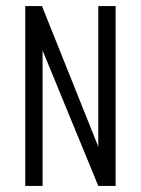

<svg xmlns="http://www.w3.org/2000/svg" viewBox="-20 -611 462 631"><path d="M63 0V-591H118L303 -129V-591H360V0H303L120 -445V0Z"/></svg>

Font: Alumni Sans
Style: Regular
Weight: 400
Designer: Robert E. Leuschke
Foundry: Robert E. Leuschke
Version: Version 1.018